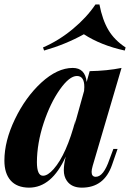

<svg xmlns="http://www.w3.org/2000/svg" viewBox="-21 -840 599 874"><path d="M147 -102.1Q147 -40 174.8 -40Q196.3 -40 223.1 -70.3Q281.7 -136.7 323.2 -294.9L318.4 -270.5L361.8 -426.3Q362.8 -432.1 362.8 -443.4Q363.3 -494.1 329.1 -494.1Q294.9 -494.1 251.5 -432.6Q208 -371.1 177.7 -279.8Q147.5 -188 147 -102.1ZM310.1 -530.8Q366.7 -530.8 373.5 -466.8L387.2 -516.1Q466.8 -517.6 532.2 -530.8L400.9 -85Q396 -67.9 396 -57.6Q396 -35.2 415 -35.2Q450.2 -35.2 477.1 -113.8L495.1 -162.1H514.2L488.8 -88.9Q453.1 14.2 351.6 14.2Q304.7 14.2 283.2 -17.1Q269.5 -37.1 269.5 -64.5Q269.5 -91.8 278.3 -127.4Q214.8 14.2 110.8 14.2Q55.7 13.7 27.3 -18.6Q-1 -50.8 -1 -108.9Q-1 -197.8 46.9 -297.4Q94.7 -397 167 -463.9Q240.2 -530.8 310.1 -530.8ZM546.9 -609.9Q438 -633.8 360.8 -684.1Q277.3 -637.7 179.7 -609.9L174.8 -624Q247.1 -655.3 310.5 -708Q374 -760.7 413.6 -819.8H431.6Q445.3 -749 472.7 -703.1Q500 -657.2 550.8 -624Z"/></svg>

Font: PlayfairDisplay-BoldItalic
Style: Bold Italic
Weight: 700
Italic angle: -14.9847°
Designer: Claus Eggers Sørensen
Foundry: Claus Eggers Sørensen
Version: Version 1.002;PS 001.002;hotconv 1.0.70;makeotf.lib2.5.58329